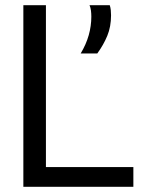

<svg xmlns="http://www.w3.org/2000/svg" viewBox="-20 -720 550 740"><path d="M70 0V-700H157V-76H494V0ZM291 -514Q312 -549 322 -584.5Q332 -620 332 -656Q332 -668 330.5 -679.5Q329 -691 325 -700H403Q406 -691 407 -681Q408 -671 408 -661Q408 -617 393.5 -582Q379 -547 355 -514Z"/></svg>

Font: Georama ExtraCondensed Thin
Style: Regular
Weight: 400
Version: Version 1.001